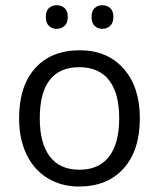

<svg xmlns="http://www.w3.org/2000/svg" viewBox="-20 -696 601 726"><path d="M508.8 -249Q508.8 -127.4 447.5 -59.1Q386.2 9.3 278.3 9.3Q211.9 9.3 160.2 -22.2Q108.4 -53.7 80.3 -112.1Q52.2 -170.4 52.2 -249Q52.2 -370.6 113 -438.2Q173.8 -505.9 281.7 -505.9Q385.7 -505.9 447.3 -436.5Q508.8 -367.2 508.8 -249ZM130.4 -249Q130.4 -153.8 168.5 -104Q206.5 -54.2 280.3 -54.2Q354 -54.2 392.3 -103.8Q430.7 -153.3 430.7 -249Q430.7 -343.8 392.3 -392.8Q354 -441.9 279.3 -441.9Q205.6 -441.9 168 -393.6Q130.4 -345.2 130.4 -249ZM153.3 -631.8Q153.3 -655.3 165.3 -665.8Q177.2 -676.3 194.3 -676.3Q211.4 -676.3 223.9 -665.8Q236.3 -655.3 236.3 -631.8Q236.3 -608.9 223.9 -597.9Q211.4 -586.9 194.3 -586.9Q177.2 -586.9 165.3 -597.9Q153.3 -608.9 153.3 -631.8ZM326.2 -631.8Q326.2 -655.3 338.1 -665.8Q350.1 -676.3 366.7 -676.3Q383.8 -676.3 396.2 -665.8Q408.7 -655.3 408.7 -631.8Q408.7 -608.9 396.2 -597.9Q383.8 -586.9 366.7 -586.9Q350.1 -586.9 338.1 -597.9Q326.2 -608.9 326.2 -631.8Z"/></svg>

Font: Bpm'online Open Sans
Style: Regular
Weight: 400
Foundry: Ascender Corporation
Version: Version 1.10